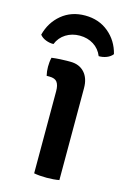

<svg xmlns="http://www.w3.org/2000/svg" viewBox="-144 -758 541 816"><g transform="rotate(15 127.0 -350.0)"><path d="M201.5 0Q177.5 4.5 146 4.5Q114.5 4.5 90.5 0V-361.5Q90.5 -387.5 81 -400.8Q71.5 -414 46.5 -414H34.5Q30 -433 30 -453Q30 -462.5 31 -472.8Q32 -483 34.5 -493.5Q54 -496 72 -497Q90 -498 101.5 -498H116.5Q156 -498 178.8 -473Q201.5 -448 201.5 -404.5ZM287 -577Q277.5 -564.5 260.8 -558Q244 -551.5 226.5 -552Q214.5 -582 188 -598.8Q161.5 -615.5 127 -615.5Q93 -615.5 66.2 -598.8Q39.5 -582 27.5 -552Q10.5 -551.5 -6.2 -558Q-23 -564.5 -33 -577Q-18.5 -633.5 24 -668.8Q66.5 -704 127 -704Q187.5 -704 230.2 -668.8Q273 -633.5 287 -577Z"/></g></svg>

Font: Signika Negative Medium
Style: Regular
Weight: 500
Designer: Anna Giedry
Foundry: Anna Giedry
Version: Version 2.001